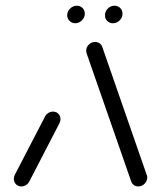

<svg xmlns="http://www.w3.org/2000/svg" viewBox="-20 -669 573 689"><path d="M56.7 0Q45.2 0 37.4 -7.8Q29.6 -15.6 29.6 -27Q29.6 -34.4 33.3 -41.9L141.9 -251.5Q146.3 -259.3 153.9 -263.9Q161.5 -268.5 170.4 -268.5Q181.9 -268.5 189.4 -260.7Q197 -253 197 -241.5Q197 -234.1 193.3 -226.7L84.8 -17Q80.4 -9.3 72.8 -4.6Q65.2 0 56.7 0ZM508.5 -33Q508.5 -19.6 498.9 -9.8Q489.3 0 476.3 0Q467.4 0 460.7 -4.6Q454.1 -9.3 451.1 -17L291.1 -476.7Q289.3 -481.5 289.3 -486.7Q289.3 -499.6 298.9 -509.1Q308.5 -518.5 321.1 -518.5Q330 -518.5 336.9 -513.9Q343.7 -509.3 346.7 -501.5L506.3 -41.9Q508.5 -38.1 508.5 -33ZM356.7 -613.7Q356.7 -628.1 366.9 -638.3Q377 -648.5 390.7 -648.5Q403.3 -648.5 411.5 -640.2Q419.6 -631.9 419.6 -619.6Q419.6 -605.9 409.3 -595.7Q398.9 -585.6 385.2 -585.6Q373.3 -585.6 365 -593.7Q356.7 -601.9 356.7 -613.7ZM221.1 -614.4Q221.1 -628.1 231.7 -638.3Q242.2 -648.5 255.6 -648.5Q268.1 -648.5 276.3 -640.2Q284.4 -631.9 284.4 -619.6Q284.4 -606.3 273.9 -595.9Q263.3 -585.6 250 -585.6Q237.8 -585.6 229.4 -594.1Q221.1 -602.6 221.1 -614.4Z"/></svg>

Font: 26F Galaxy Sans Medium
Style: Italic
Weight: 500
Italic angle: -5°
Designer: C₂₉H₂₅N₃O₅
Version: Version 1.200